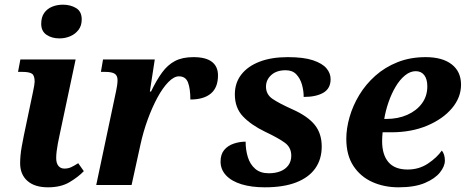

<svg xmlns="http://www.w3.org/2000/svg" viewBox="-20 -790 1994 820"><path d="M185 10Q128 10 97 -17.5Q66 -45 66 -93Q66 -107 67.5 -125Q69 -143 73 -165Q77 -187 82 -212L121 -398Q124 -411 126 -424Q128 -437 128 -441Q128 -468 116 -475.5Q104 -483 75 -483H57L67 -536H303L234 -211Q230 -193 227 -176.5Q224 -160 222 -144.5Q220 -129 220 -115Q220 -93 229.5 -81.5Q239 -70 255 -70Q271 -70 284 -76Q297 -82 314 -93L338 -59Q314 -34 277 -12Q240 10 185 10ZM234 -626Q201 -626 178.5 -641.5Q156 -657 156 -688Q156 -717 169 -735Q182 -753 203 -761.5Q224 -770 249 -770Q281 -770 305 -755.5Q329 -741 329 -707Q329 -680 315 -662Q301 -644 279.5 -635Q258 -626 234 -626Z M476 -402Q478 -410 480 -424Q482 -438 482 -448Q482 -467 470 -475Q458 -483 429 -483H411L420 -536H641L620 -399H625Q648 -447 672 -480Q696 -513 727.5 -529.5Q759 -546 806 -546Q859 -546 885 -526Q911 -506 911 -468Q911 -416 880.5 -390.5Q850 -365 793 -365Q793 -411 783 -437.5Q773 -464 744 -464Q723 -464 699 -439.5Q675 -415 652.5 -373.5Q630 -332 611 -280Q592 -228 580 -173L542 0H391Z M1111 10Q1054 10 1011.5 -3Q969 -16 945.5 -41Q922 -66 922 -100Q922 -131 937.5 -149.5Q953 -168 978 -176.5Q1003 -185 1029 -185Q1029 -150 1038.5 -119Q1048 -88 1070 -69Q1092 -50 1128 -50Q1156 -50 1177.5 -58.5Q1199 -67 1211.5 -84Q1224 -101 1224 -125Q1224 -160 1197 -180Q1170 -200 1111 -228Q1053 -256 1018 -292.5Q983 -329 983 -387Q983 -436 1010.5 -471.5Q1038 -507 1088.5 -526.5Q1139 -546 1209 -546Q1277 -546 1317 -532.5Q1357 -519 1374.5 -498Q1392 -477 1392 -452Q1392 -412 1361 -394Q1330 -376 1277 -376Q1277 -403 1269.5 -429Q1262 -455 1245.5 -472.5Q1229 -490 1200 -490Q1161 -490 1138.5 -469.5Q1116 -449 1116 -420Q1116 -387 1143.5 -368Q1171 -349 1229 -323Q1294 -294 1324 -257Q1354 -220 1354 -164Q1354 -110 1326.5 -71Q1299 -32 1245 -11Q1191 10 1111 10Z M1681.9 10Q1621 10 1570.5 -12.5Q1520 -35 1489.5 -81Q1459 -127 1459 -197.3Q1459 -241.5 1473 -290.3Q1487 -339 1514.5 -384.5Q1542 -430 1583 -466.5Q1624 -503 1678 -524.5Q1732 -546 1797.9 -546Q1869.5 -546 1909.2 -515.1Q1949 -484.3 1949 -428.1Q1949 -374 1910.5 -328Q1872 -282 1804.7 -253.5Q1737.3 -225 1651 -225H1614.1Q1613.1 -214.7 1612.5 -204.8Q1612 -195 1612 -187Q1612 -129 1639 -97.5Q1666 -66 1720.9 -66Q1769.7 -66 1807.9 -91.5Q1846 -117 1867 -147Q1880 -131 1880 -104Q1880 -80 1859 -53.5Q1838 -27 1794.4 -8.5Q1750.7 10 1681.9 10ZM1629.6 -282Q1680 -282 1719.5 -299.6Q1759 -317.2 1782 -348.3Q1805 -379.5 1805 -421Q1805 -452 1792 -469Q1779 -486 1755.5 -486Q1732 -486 1709.8 -468Q1687.6 -450 1669.8 -420Q1652 -390 1639.5 -354Q1627 -318 1621 -282Z"/></svg>

Font: Noto Serif
Style: Italic
Weight: 400
Italic angle: -12°
Designer: Monotype Design Team
Foundry: Monotype Imaging Inc.
Version: Version 2.013